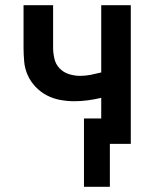

<svg xmlns="http://www.w3.org/2000/svg" viewBox="-20 -550 590 734"><path d="M301 164V-97H367V-176Q342 -170 316 -166.5Q290 -163 264 -163Q237 -163 210 -168Q183 -173 159 -185.5Q135 -198 116 -218Q97 -238 86 -262.5Q75 -287 72.5 -314Q70 -341 70 -368V-530H183V-368Q183 -347 188 -325.5Q193 -304 208 -288.5Q223 -273 244 -266.5Q265 -260 286 -260Q307 -260 327 -264Q347 -268 367 -273V-530H480V0H400V164Z"/></svg>

Font: Lode
Style: Bold
Weight: 700
Monospace: yes
Designer: Belleve Invis
Foundry: Belleve Invis
Version: Version 29.2.0; ttfautohint (v1.8.3)